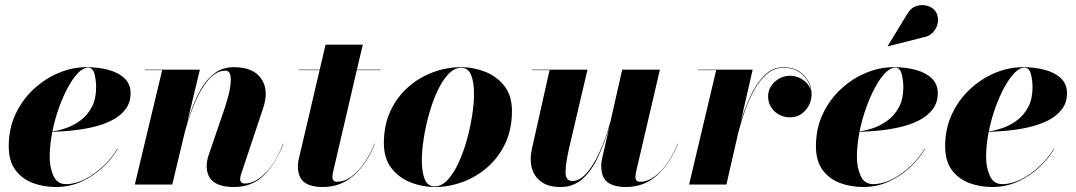

<svg xmlns="http://www.w3.org/2000/svg" viewBox="-20 -739 4308 769"><path d="M179 -110.5Q179 -68.5 194 -35Q209 -1.5 244 -1.5Q281 -1.5 319.8 -21Q358.5 -40.5 392.8 -72.8Q427 -105 450 -143H452Q429.5 -104.5 392.5 -69.5Q355.5 -34.5 307.5 -12.2Q259.5 10 204 10Q154.5 10 111.5 -6Q68.5 -22 41.8 -58Q15 -94 15 -154Q15 -224 42.2 -282Q69.5 -340 114.8 -382Q160 -424 215 -447Q270 -470 326 -470Q375 -470 415.2 -459Q455.5 -448 479.2 -425Q503 -402 503 -366Q503 -327.5 482 -300.5Q461 -273.5 426.5 -256.2Q392 -239 350.2 -229.5Q308.5 -220 266.5 -216Q224.5 -212 189.5 -211Q184.5 -185.5 181.8 -160Q179 -134.5 179 -110.5ZM332.5 -468Q313 -468 292.2 -446.5Q271.5 -425 251.8 -388.5Q232 -352 215.8 -306.5Q199.5 -261 190 -213Q216.5 -216 246.8 -226.8Q277 -237.5 304 -258Q331 -278.5 348 -310.8Q365 -343 365 -390Q365 -416.5 358.5 -442.2Q352 -468 332.5 -468Z M629.5 -458H560.5V-460H780.5L729 -245Q747.5 -307.5 772.2 -358.5Q797 -409.5 832 -439.8Q867 -470 917 -470Q994.5 -470 1026.2 -424Q1058 -378 1034 -306L945 -39.5Q942 -30.5 942 -21.5Q942 -4 961 -4Q1002.5 -4 1045 -48Q1087.5 -92 1113.5 -163.5L1115 -163Q1086.5 -88 1039 -39Q991.5 10 917 10Q808 10 808 -73.5Q808 -85 809.5 -94Q811 -103 813 -110L880 -306Q893 -344.5 899.8 -378.8Q906.5 -413 903.2 -434.5Q900 -456 883 -456Q848 -456 818 -423Q788 -390 763.5 -334.5Q739 -279 720.5 -211L670 0H520Z M1481 -163Q1452.5 -88 1399.8 -39Q1347 10 1273 10Q1224 10 1198.5 -9.2Q1173 -28.5 1173 -75Q1173 -79 1173.8 -85.8Q1174.5 -92.5 1175.5 -97L1260 -458H1175V-460H1260.5L1284 -560H1433L1409.5 -460H1505V-458H1409L1313.5 -48Q1312.5 -43.5 1312 -38.8Q1311.5 -34 1311.5 -30Q1311.5 -11 1329.5 -11Q1360.5 -11 1389.2 -33Q1418 -55 1441.5 -90Q1465 -125 1480 -164Z M1720.5 10Q1672 10 1625.2 -8.2Q1578.5 -26.5 1548 -65.2Q1517.5 -104 1517.5 -166Q1517.5 -237.5 1543.5 -293.8Q1569.5 -350 1613.8 -389.2Q1658 -428.5 1713.2 -449.2Q1768.5 -470 1827.5 -470Q1876 -470 1922.8 -451.8Q1969.5 -433.5 2000 -394.8Q2030.5 -356 2030.5 -294Q2030.5 -223 2004.5 -166.5Q1978.5 -110 1934.2 -70.8Q1890 -31.5 1834.8 -10.8Q1779.5 10 1720.5 10ZM1720.5 7.5Q1748.5 7.5 1772.8 -18.5Q1797 -44.5 1816.5 -86.8Q1836 -129 1849.8 -178.5Q1863.5 -228 1871 -276.5Q1878.5 -325 1878.5 -362Q1878.5 -411.5 1866.5 -439.5Q1854.5 -467.5 1827.5 -467.5Q1799.5 -467.5 1775.2 -441.5Q1751 -415.5 1731.5 -373.2Q1712 -331 1698.2 -281.5Q1684.5 -232 1677 -183.5Q1669.5 -135 1669.5 -98Q1669.5 -48.5 1681.5 -20.5Q1693.5 7.5 1720.5 7.5Z M2333 -460 2259 -144Q2245.5 -85 2245.2 -49.5Q2245 -14 2273 -14Q2301 -14 2328.8 -44.8Q2356.5 -75.5 2381.2 -129.5Q2406 -183.5 2425.5 -254L2472 -460H2623L2527 -48Q2526.5 -43.5 2525.8 -38.8Q2525 -34 2525 -30Q2525 -11 2543 -11Q2573.5 -11 2602.5 -32.5Q2631.5 -54 2655.2 -88.8Q2679 -123.5 2694 -164L2695 -163Q2666.5 -88 2614 -39Q2561.5 10 2487 10Q2438.5 10 2413.2 -9.2Q2388 -28.5 2388 -75Q2388 -85 2390 -97L2420 -229Q2399.5 -161.5 2373.8 -107.2Q2348 -53 2312 -21.5Q2276 10 2225 10Q2176.5 10 2148 -10.8Q2119.5 -31.5 2110.2 -65.8Q2101 -100 2110 -141L2181 -458H2111V-460Z M2848.5 -458H2775.5V-460H2994.5L2947 -252.5Q2963 -305.5 2986.2 -355.2Q3009.5 -405 3041.8 -437.2Q3074 -469.5 3117 -469.5Q3170 -469.5 3200.2 -437.2Q3230.5 -405 3230.5 -361.5Q3230.5 -325 3205.8 -297Q3181 -269 3145 -269Q3107.5 -269 3082 -293.2Q3056.5 -317.5 3056.5 -352.5Q3056.5 -388 3083.5 -411.8Q3110.5 -435.5 3144.5 -435.5Q3173 -435.5 3197 -418.5Q3221 -401.5 3227.5 -377Q3222.5 -414 3193.5 -440.8Q3164.5 -467.5 3117 -467.5Q3081 -467.5 3052.5 -443.5Q3024 -419.5 3002 -380.8Q2980 -342 2964 -296.8Q2948 -251.5 2937 -208L2889.5 0H2740Z M3676.5 -589 3536 -553.5 3535.5 -554.5 3613 -682Q3628.5 -708.5 3651.5 -715.2Q3674.5 -722 3695.8 -715.2Q3717 -708.5 3727 -693.5Q3739 -675.5 3736.8 -653Q3734.5 -630.5 3719.2 -612Q3704 -593.5 3676.5 -589ZM3412 -110.5Q3412 -68.5 3427 -35Q3442 -1.5 3477 -1.5Q3514 -1.5 3552.8 -21Q3591.5 -40.5 3625.8 -72.8Q3660 -105 3683 -143H3685Q3662.5 -104.5 3625.5 -69.5Q3588.5 -34.5 3540.5 -12.2Q3492.5 10 3437 10Q3387.5 10 3344.5 -6Q3301.5 -22 3274.8 -58Q3248 -94 3248 -154Q3248 -224 3275.2 -282Q3302.5 -340 3347.8 -382Q3393 -424 3448 -447Q3503 -470 3559 -470Q3608 -470 3648.2 -459Q3688.5 -448 3712.2 -425Q3736 -402 3736 -366Q3736 -327.5 3715 -300.5Q3694 -273.5 3659.5 -256.2Q3625 -239 3583.2 -229.5Q3541.5 -220 3499.5 -216Q3457.5 -212 3422.5 -211Q3417.5 -185.5 3414.8 -160Q3412 -134.5 3412 -110.5ZM3565.5 -468Q3546 -468 3525.2 -446.5Q3504.5 -425 3484.8 -388.5Q3465 -352 3448.8 -306.5Q3432.5 -261 3423 -213Q3449.5 -216 3479.8 -226.8Q3510 -237.5 3537 -258Q3564 -278.5 3581 -310.8Q3598 -343 3598 -390Q3598 -416.5 3591.5 -442.2Q3585 -468 3565.5 -468Z M3929.5 -110.5Q3929.5 -68.5 3944.5 -35Q3959.5 -1.5 3994.5 -1.5Q4031.5 -1.5 4070.2 -21Q4109 -40.5 4143.2 -72.8Q4177.5 -105 4200.5 -143H4202.5Q4180 -104.5 4143 -69.5Q4106 -34.5 4058 -12.2Q4010 10 3954.5 10Q3905 10 3862 -6Q3819 -22 3792.2 -58Q3765.5 -94 3765.5 -154Q3765.5 -224 3792.8 -282Q3820 -340 3865.2 -382Q3910.5 -424 3965.5 -447Q4020.5 -470 4076.5 -470Q4125.5 -470 4165.8 -459Q4206 -448 4229.8 -425Q4253.5 -402 4253.5 -366Q4253.5 -327.5 4232.5 -300.5Q4211.5 -273.5 4177 -256.2Q4142.5 -239 4100.8 -229.5Q4059 -220 4017 -216Q3975 -212 3940 -211Q3935 -185.5 3932.2 -160Q3929.5 -134.5 3929.5 -110.5ZM4083 -468Q4063.5 -468 4042.8 -446.5Q4022 -425 4002.2 -388.5Q3982.5 -352 3966.2 -306.5Q3950 -261 3940.5 -213Q3967 -216 3997.2 -226.8Q4027.5 -237.5 4054.5 -258Q4081.5 -278.5 4098.5 -310.8Q4115.5 -343 4115.5 -390Q4115.5 -416.5 4109 -442.2Q4102.5 -468 4083 -468Z"/></svg>

Font: Bodoni* 96
Style: Bold Italic
Weight: 700
Italic angle: -13°
Version: Version 2.2